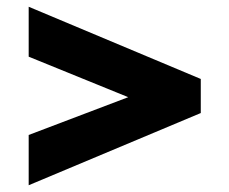

<svg xmlns="http://www.w3.org/2000/svg" viewBox="-20 -548 680 569"><path d="M360 -260 65 -380V-528L575 -314V-213L65 1V-148Z"/></svg>

Font: Jost*
Style: Bold
Weight: 700
Version: Version 3.7